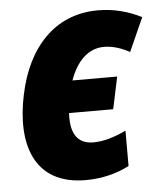

<svg xmlns="http://www.w3.org/2000/svg" viewBox="-46 -600 549 650"><g transform="rotate(-5 229.0 -274.5)"><path d="M220 10C275 10 326 -3 368 -25V-145C328 -126 291 -115 257 -115C198 -115 179 -158 183 -221H333L356 -330H204C227 -395 267 -434 320 -434C348 -434 378 -425 407 -409L458 -523C413 -546 364 -559 310 -559C164 -559 69 -455 36 -297C1 -134 42 10 220 10Z"/></g></svg>

Font: Noto Sans SemiCondensed ExtraBold
Style: Italic
Weight: 800
Width: 4
Italic angle: -12°
Designer: Monotype Design Team
Foundry: Monotype Imaging Inc.
Version: Version 2.013